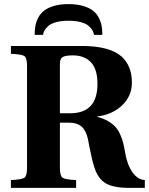

<svg xmlns="http://www.w3.org/2000/svg" viewBox="-20 -916 726 936"><path d="M272 -363.8H321.8Q455.1 -363.8 455.1 -506.8Q455.1 -579.6 422.9 -612.8Q390.6 -646 335.9 -646Q296.9 -646 284.4 -637.2Q272 -628.4 272 -606.9ZM33.2 0V-38.1Q86.4 -40.5 99.1 -49.8Q111.8 -59.1 111.8 -97.2V-595.2Q111.8 -633.3 99.1 -642.3Q86.4 -651.4 33.2 -653.8V-691.9H379.9Q513.7 -691.9 573.2 -640.1Q623 -594.2 623 -513.2Q623 -448.7 576.2 -403.3Q529.3 -357.9 454.1 -348.1V-346.2Q483.9 -338.9 506.3 -325.7Q528.8 -312.5 542.2 -297.9Q555.7 -283.2 565.7 -261Q575.7 -238.8 580.3 -220.5Q585 -202.1 589.8 -173.8Q603 -96.2 639.2 -60.1Q659.7 -39.6 686 -38.1V0H611.8Q533.2 0 495.6 -22.2Q458 -44.4 439.9 -100.1Q432.6 -122.6 426.8 -148.4Q420.9 -174.3 415.5 -202.4Q410.2 -230.5 408.2 -240.2Q398.9 -280.8 377.2 -299.3Q355.5 -317.9 317.9 -317.9H272V-97.2Q272 -59.1 284.9 -49.8Q297.9 -40.5 351.1 -38.1V0ZM148.9 -746.1Q148.9 -770.5 152.6 -790.5Q156.2 -810.5 167 -830.8Q177.7 -851.1 195.6 -864.7Q213.4 -878.4 243.4 -887.2Q273.4 -896 314 -896Q354.5 -896 384.5 -887.2Q414.6 -878.4 432.4 -864.7Q450.2 -851.1 460.9 -830.8Q471.7 -810.5 475.3 -790.5Q479 -770.5 479 -746.1H438Q437 -756.8 431.2 -767.3Q425.3 -777.8 412.6 -789.3Q399.9 -800.8 374.5 -807.9Q349.1 -814.9 314 -814.9Q278.8 -814.9 253.4 -807.9Q228 -800.8 215.3 -789.3Q202.6 -777.8 196.8 -767.3Q190.9 -756.8 189.9 -746.1Z"/></svg>

Font: Linguistics Pro
Style: Bold
Weight: 700
Designer: Stefan Peev, Context Ltd
Foundry: Stefan Peev, Context Ltd
Version: Version 001.000